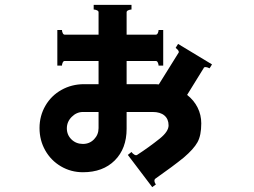

<svg xmlns="http://www.w3.org/2000/svg" viewBox="-20 -687 1040 787"><path d="M710 -507 849 -423 839 -407Q829 -412 823 -412Q816 -412 815 -408L747 -298Q775 -276 790 -246Q805 -216 805 -181Q805 -132 789.5 -104Q774 -76 733 -41Q690 -6 616 46Q613 49 613 53Q613 61 619 69L604 80L504 -52L519 -64Q523 -58 530 -53.5Q537 -49 542 -52Q590 -83 635 -119Q671 -148 671 -173Q671 -199 654 -213.5Q637 -228 606 -228H499V-159Q499 -78 450.5 -29.5Q402 19 320 19Q271 19 230 -5Q189 -29 165.5 -70.5Q142 -112 142 -162Q142 -212 166 -253.5Q190 -295 232 -318.5Q274 -342 325 -342H384V-437H245Q240 -437 237 -430.5Q234 -424 234 -418H215V-564H234Q234 -558 237 -551.5Q240 -545 245 -545H384V-637Q384 -642 377 -645Q370 -648 364 -648V-667H519V-648Q513 -648 506 -645Q499 -642 499 -637V-545H619Q624 -545 627 -551.5Q630 -558 630 -564H649V-418H630Q630 -424 627 -430.5Q624 -437 619 -437H499V-342H606Q623 -342 631 -341L712 -471Q713 -472 713 -474Q713 -478 708.5 -483Q704 -488 700 -491ZM384 -228H320Q294 -228 274 -208Q254 -188 254 -161Q254 -134 273 -115.5Q292 -97 320 -97Q347 -97 365.5 -116Q384 -135 384 -162Z"/></svg>

Font: Aoboshi One
Style: Regular
Weight: 400
Designer: IKIMOJI
Foundry: Natsumi Matsuba
Version: Version 1.000; ttfautohint (v1.8.3)